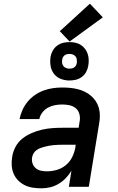

<svg xmlns="http://www.w3.org/2000/svg" viewBox="-20 -1012 640 1040"><path d="M204 8Q181 8 157.5 4.5Q134 1 114 -9Q94 -19 78.5 -34.5Q63 -50 54 -71Q45 -92 43.5 -115.5Q42 -139 46 -162Q50 -190 64 -216.5Q78 -243 101.5 -261.5Q125 -280 152 -291.5Q179 -303 207 -309.5Q235 -316 263 -318Q291 -320 318 -320H406L412 -358Q415 -377 409.5 -396Q404 -415 389.5 -426.5Q375 -438 356 -442Q337 -446 317 -446Q298 -446 278.5 -442.5Q259 -439 241 -429.5Q223 -420 210 -403.5Q197 -387 193 -367H86Q91 -393 102 -417Q113 -441 130 -461.5Q147 -482 169.5 -497.5Q192 -513 217 -522Q242 -531 267 -534.5Q292 -538 317 -538Q339 -538 360 -536Q381 -534 401 -529Q421 -524 439.5 -515Q458 -506 473 -493Q488 -480 499 -463.5Q510 -447 515.5 -427Q521 -407 521 -385.5Q521 -364 517 -343L461 0H353L367 -87Q354 -66 336.5 -47.5Q319 -29 297 -16Q275 -3 251.5 2.5Q228 8 204 8Q204 8 204 8Q204 8 204 8ZM234 -84Q260 -84 287 -91.5Q314 -99 336 -117Q358 -135 370.5 -160Q383 -185 388 -212L390 -228H318Q307 -228 295 -227.5Q283 -227 271.5 -226Q260 -225 248.5 -223Q237 -221 225 -218Q213 -215 201.5 -211Q190 -207 179.5 -200Q169 -193 162.5 -182.5Q156 -172 154 -160Q151 -143 156 -127.5Q161 -112 173 -101.5Q185 -91 201 -87.5Q217 -84 234 -84ZM356 -576Q331 -576 308.5 -585Q286 -594 272 -612.5Q258 -631 254 -655.5Q250 -680 254 -705Q257 -722 266 -738Q275 -754 290 -765Q305 -776 322 -780Q339 -784 356 -784Q373 -784 389 -780.5Q405 -777 418 -768.5Q431 -760 440.5 -747.5Q450 -735 455 -720Q460 -705 460.5 -688.5Q461 -672 458 -655Q455 -638 446.5 -622Q438 -606 423 -595Q408 -584 390.5 -580Q373 -576 356 -576ZM356 -640Q363 -640 369.5 -641.5Q376 -643 382 -647Q388 -651 391.5 -657.5Q395 -664 396 -670Q397 -680 396 -689.5Q395 -699 389.5 -706Q384 -713 375 -716.5Q366 -720 356 -720Q350 -720 343 -718.5Q336 -717 330.5 -713Q325 -709 321.5 -702.5Q318 -696 317 -690Q315 -680 316.5 -670.5Q318 -661 323.5 -654Q329 -647 338 -643.5Q347 -640 356 -640ZM357 -787 304 -843 467 -992 537 -918Z"/></svg>

Font: Iosevka Curly SmBdExObl
Style: Regular
Weight: 600
Width: 7
Italic angle: -9°
Monospace: yes
Designer: Belleve Invis
Foundry: Belleve Invis
Version: Version 11.1.0; ttfautohint (v1.8.3)